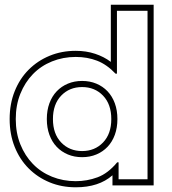

<svg xmlns="http://www.w3.org/2000/svg" viewBox="-20 -775 732 816"><path d="M47 -269Q47 -210 66.5 -161.5Q86 -113 120 -78Q154 -43 201 -24Q248 -5 302 -5Q350 -5 394.5 -21.5Q439 -38 478 -85H484V-13H607V-729H477V-462H471Q434 -501 392.5 -517Q351 -533 302 -533Q248 -533 201 -514Q154 -495 120 -460Q86 -425 66.5 -376.5Q47 -328 47 -269ZM21 -269Q21 -334 42.5 -387.5Q64 -441 102 -479Q140 -517 191 -538Q242 -559 302 -559Q346 -559 384 -546.5Q422 -534 451 -512V-755H633V13H458V-30Q400 21 302 21Q242 21 191 0Q140 -21 102 -59Q64 -97 42.5 -150.5Q21 -204 21 -269ZM179 -269Q179 -306 190 -336Q201 -366 221 -387Q241 -408 268.5 -419.5Q296 -431 329 -431Q362 -431 389.5 -419.5Q417 -408 437 -387Q457 -366 468 -336Q479 -306 479 -269Q479 -232 468 -202Q457 -172 437 -151Q417 -130 389.5 -118.5Q362 -107 329 -107Q296 -107 268.5 -118.5Q241 -130 221 -151Q201 -172 190 -202Q179 -232 179 -269ZM205 -269Q205 -206 240 -169.5Q275 -133 329 -133Q383 -133 418 -169.5Q453 -206 453 -269Q453 -332 418 -368.5Q383 -405 329 -405Q275 -405 240 -368.5Q205 -332 205 -269Z"/></svg>

Font: CMG Sans Outline
Style: Outline
Weight: 700
Designer: Julieta Ulanovsky
Foundry: Julieta Ulanovsky
Version: Version 7.200